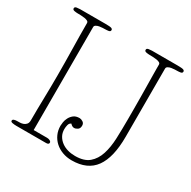

<svg xmlns="http://www.w3.org/2000/svg" viewBox="-181 -997 1180 1186"><g transform="rotate(30 408.5 -403.5)"><path d="M21 0ZM183 -31H279Q290 -31 299.5 -26Q309 -21 309 -13Q309 0 289 0H77Q63 0 49.5 -2.5Q36 -5 36 -13Q36 -22 46 -25Q56 -28 65 -28Q75 -28 87.5 -28.5Q100 -29 111.5 -33.5Q123 -38 130.5 -47.5Q138 -57 138 -74Q138 -156 140 -234.5Q142 -313 142 -401Q142 -489 140 -584.5Q138 -680 138 -768Q138 -777 129.5 -781.5Q121 -786 108.5 -788Q96 -790 82 -790.5Q68 -791 58 -791Q47 -791 34 -793.5Q21 -796 21 -806Q21 -817 35 -819Q49 -821 58 -821H240Q272 -821 281.5 -817.5Q291 -814 291 -806Q291 -795 278.5 -793Q266 -791 254 -791Q249 -791 237.5 -790.5Q226 -790 214 -788Q202 -786 192.5 -780.5Q183 -775 183 -766ZM344 -131Q344 -104 355.5 -83.5Q367 -63 386.5 -48.5Q406 -34 431 -27Q456 -20 484 -20Q548 -20 582.5 -49.5Q617 -79 633 -128.5Q649 -178 651.5 -243Q654 -308 654 -379Q654 -416 654 -457.5Q654 -499 653.5 -540Q653 -581 652.5 -619Q652 -657 651.5 -688Q651 -719 651 -740Q651 -761 651 -768Q651 -777 642.5 -781.5Q634 -786 621.5 -788Q609 -790 595 -790.5Q581 -791 571 -791Q560 -791 547 -793.5Q534 -796 534 -806Q534 -817 548 -819Q562 -821 571 -821H753Q785 -821 794.5 -817.5Q804 -814 804 -806Q804 -795 791.5 -793Q779 -791 767 -791Q762 -791 750.5 -790.5Q739 -790 727 -788Q715 -786 705.5 -780.5Q696 -775 696 -766V-279Q696 -132 643.5 -59Q591 14 479 14Q443 14 412.5 2.5Q382 -9 360 -29Q338 -49 325.5 -76.5Q313 -104 313 -137Q313 -146 315.5 -162.5Q318 -179 326.5 -195.5Q335 -212 350.5 -224.5Q366 -237 393 -237Q403 -237 416 -229Q429 -221 429 -204Q429 -184 416.5 -175.5Q404 -167 392 -167Q384 -167 377 -171.5Q370 -176 365 -182Q352 -177 348 -161.5Q344 -146 344 -131Z"/></g></svg>

Font: Life Savers
Style: Regular
Weight: 400
Designer: Pablo Impallari, Rodrigo Fuenzalida, Brenda Gallo
Foundry: Pablo Impallari, Rodrigo Fuenzalida, Brenda Gallo
Version: Version 3.001; ttfautohint (v0.95) -l 8 -r 50 -G 200 -x 14 -